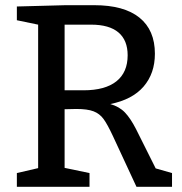

<svg xmlns="http://www.w3.org/2000/svg" viewBox="-20 -720 701 740"><path d="M580 -71 643 -53V0H506L415 -196Q394 -241 379 -261.5Q364 -282 340.5 -291Q317 -300 274 -300L229 -299V-73L325 -53V0H45V-53L127 -72V-625L45 -642V-695L233 -700H343Q458 -700 517.5 -652Q577 -604 577 -513Q577 -437 533.5 -386.5Q490 -336 405 -319Q440 -309 461.5 -286.5Q483 -264 504 -223ZM229 -372H302Q385 -372 428.5 -406.5Q472 -441 472 -507Q472 -565 436.5 -595Q401 -625 331 -625H229Z"/></svg>

Font: Bitter Pro Medium
Style: Regular
Weight: 500
Designer: Sol Matas, and Bitter project Authors
Foundry: Sol Matas
Version: Version 1.010